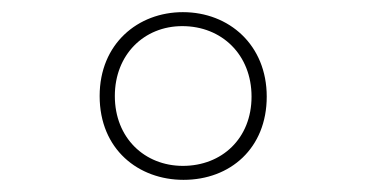

<svg xmlns="http://www.w3.org/2000/svg" viewBox="-20 -744 603 316"><path d="M282 -448C359 -448 419 -500 419 -585C419 -670 357 -724 281 -724C207 -724 144 -672 144 -586C144 -498 208 -448 282 -448ZM281 -471C218 -471 169 -517 169 -586C169 -654 217 -701 280 -701C345 -701 394 -654 394 -585C394 -516 345 -471 281 -471Z"/></svg>

Font: Noto Sans Mono SemiCondensed Thin
Style: Regular
Weight: 100
Width: 4
Designer: Monotype Design Team
Foundry: Monotype Imaging Inc.
Version: Version 2.014